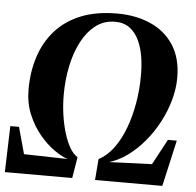

<svg xmlns="http://www.w3.org/2000/svg" viewBox="-56 -806 878 860"><g transform="rotate(5 383.0 -376.0)"><path d="M-3 0 3.5 -207.5H42.5L75.5 -87.5L271.5 -83Q245 -91.5 210.8 -115.5Q176.5 -139.5 144.5 -178Q112.5 -216.5 91.5 -267Q70.5 -317.5 70.5 -378.5Q70.5 -458.5 92.8 -526.5Q115 -594.5 160.2 -645.2Q205.5 -696 274.5 -723.8Q343.5 -751.5 437 -751.5Q521.5 -751.5 587.8 -722Q654 -692.5 691.8 -634Q729.5 -575.5 729.5 -488Q729.5 -438.5 715 -386.8Q700.5 -335 674.8 -286.5Q649 -238 614.8 -197.2Q580.5 -156.5 540.5 -127.2Q500.5 -98 458 -85.5L650.5 -93L712 -207.5H752L705 0H402.5L410 -94.5Q448 -114.5 477 -154Q506 -193.5 525.8 -246.2Q545.5 -299 556 -359.5Q566.5 -420 566.5 -482Q567 -524 560.8 -565.2Q554.5 -606.5 539 -640.2Q523.5 -674 497 -694Q470.5 -714 430 -714Q381 -714 343.8 -685.5Q306.5 -657 281 -608.5Q255.5 -560 242.5 -497.8Q229.5 -435.5 229.5 -367.5Q229.5 -323 235.8 -279.2Q242 -235.5 253.5 -197.8Q265 -160 280.5 -133.2Q296 -106.5 315.5 -95L300 0Z"/></g></svg>

Font: Merriweather 120pt ExtraBold
Style: Italic
Weight: 800
Italic angle: -7.8°
Version: Version 2.101